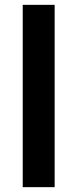

<svg xmlns="http://www.w3.org/2000/svg" viewBox="-20 -774 320 794"><path d="M74 -754H206V0H74Z"/></svg>

Font: AmikoBold
Style: Bold
Weight: 700
Designer: Pablo Impallari, Rodrigo Fuenzalida, Andres Torresi
Foundry: Impallari Type
Version: Version 1.000; ttfautohint (v1.3)